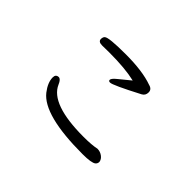

<svg xmlns="http://www.w3.org/2000/svg" viewBox="-109 -939 1218 1218"><g transform="rotate(45 500.0 -330.0)"><path d="M700.2 -8.8Q351.1 -8.8 262.2 -122.1Q222.2 -173.8 222.2 -219.2Q222.2 -247.1 248 -248Q266.1 -248 280.8 -212.9Q334 -90.8 627 -90.8Q700.2 -90.8 743.2 -100.1Q768.1 -100.1 788.1 -85.4Q808.1 -70.8 811 -49.8Q811 -34.7 799.8 -24.9Q780.3 -8.8 700.2 -8.8ZM502.9 -453.1Q488.8 -453.1 488.8 -463.9Q488.8 -477.1 517.1 -500Q584 -554.2 595.2 -564Q506.3 -585 366.2 -585Q319.3 -585 300.8 -584Q265.6 -584 266.1 -608.9Q267.1 -627 275.9 -633.8Q293.9 -650.9 446.8 -650.9Q597.7 -650.9 688 -618.2Q720.2 -610.4 720.2 -582.3Q720.2 -554.2 696.8 -542Q526.9 -453.1 502.9 -453.1Z"/></g></svg>

Font: LXGW WenKai Screen R
Style: Regular
Weight: 400
Designer: Fontworks Inc.
Version: Version 1.235;May 31, 2022